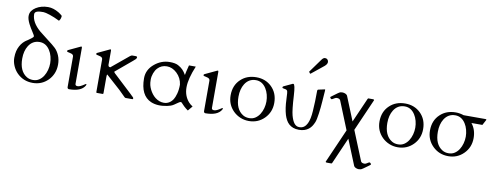

<svg xmlns="http://www.w3.org/2000/svg" viewBox="-81 -1255 5221 2022"><g transform="rotate(10 2529.0 -244.0)"><path d="M65.4 -340.3Q91.8 -390.1 140.6 -419.4Q135.7 -414.6 145.3 -421.9Q154.8 -429.2 164.8 -436Q174.8 -442.9 182.6 -449.2Q201.2 -463.9 201.2 -470.2Q201.2 -476.6 194.3 -488.5Q187.5 -500.5 177.2 -516.4Q167 -532.2 155 -551.5Q143.1 -570.8 132.8 -591.8Q108.9 -640.1 108.9 -672.6Q108.9 -705.1 124.8 -727.5Q140.6 -750 167 -766.6Q222.7 -801.3 296.4 -801.3Q352.5 -801.3 412.1 -765.6Q432.1 -753.4 450.7 -736.8Q452.6 -734.9 452.6 -730.7Q452.6 -726.6 450.9 -718Q449.2 -709.5 446.3 -701.2Q438 -680.2 429.2 -680.2Q428.2 -680.2 415.8 -687Q403.3 -693.8 377 -704.8Q350.6 -715.8 326.7 -723.6Q275.9 -740.2 257.1 -740.2Q238.3 -740.2 222.4 -739.3Q206.5 -738.3 193.4 -734.4Q163.1 -726.1 163.1 -702.6Q163.1 -614.7 259.8 -532.2Q292.5 -504.9 350.1 -461.7Q407.7 -418.5 437 -390.9Q466.3 -363.3 484.9 -319.3Q503.4 -275.4 503.4 -222.9Q503.4 -170.4 485.4 -127.4Q467.3 -84.5 436 -53.2Q369.1 13.7 272.5 13.7Q173.3 13.7 105 -53.7Q73.2 -85.4 54.9 -128.2Q36.6 -170.9 36.6 -212.9Q36.6 -254.9 44.2 -285.2Q51.8 -315.4 65.4 -340.3ZM381.8 -358.4Q340.3 -423.3 272.5 -423.3Q196.8 -423.3 155.3 -357.4Q120.6 -301.8 120.6 -220.2Q120.6 -85.4 203.1 -34.7Q231.9 -17.1 269.8 -17.1Q307.6 -17.1 335.2 -35.4Q362.8 -53.7 381.3 -83Q399.9 -112.3 409.7 -148.4Q419.4 -184.6 419.4 -220.7Q419.4 -256.8 409.9 -293.2Q400.4 -329.6 381.8 -358.4Z M817.4 -66.4Q826.2 -72.8 830.1 -72.8Q834 -72.8 834 -66.4Q834 -62 830.1 -55.7Q790.5 12.7 660.6 12.7Q655.8 12.7 649.7 8.3Q643.6 3.9 643.6 -7.3V-332.5Q643.6 -353 621.1 -360.8Q611.3 -364.3 600.1 -366.5Q588.9 -368.7 582.3 -370.6Q575.7 -372.6 574 -374.3Q572.3 -376 572.3 -379.9Q572.3 -387.2 579.6 -391.1L704.1 -449.7Q710 -452.6 711.4 -452.6Q719.7 -452.6 719.7 -440.9V-54.7Q719.7 -34.2 745.6 -34.2Q770.5 -34.2 817.4 -66.4Z M1032.7 -209.5Q1026.9 -209.5 1026.9 -185.5V-8.3Q1026.9 -1.5 1020 0H955.6Q950.7 -1.5 950.7 -8.8V-356.4Q950.7 -377 928.2 -384.8Q918.5 -388.2 907.2 -390.4Q896 -392.6 889.4 -394.5Q882.8 -396.5 881.1 -398.2Q879.4 -399.9 879.4 -403.8Q879.4 -411.1 886.7 -415L1011.2 -473.6Q1017.1 -476.6 1018.6 -476.6Q1026.9 -476.6 1026.9 -464.8V-309.1Q1030.8 -294.9 1037.1 -292.5Q1043.5 -290 1049.8 -290L1232.9 -441.4Q1246.6 -452.6 1256.3 -452.6H1292.5Q1309.6 -452.6 1309.6 -441.4Q1309.6 -430.7 1298.1 -419.9Q1286.6 -409.2 1274.4 -398.9L1099.6 -252.4Q1099.6 -246.1 1108.9 -236.8L1309.6 -49.8Q1320.3 -38.1 1327.4 -32Q1334.5 -25.9 1337.9 -22.5Q1344.7 -15.6 1344.7 -7.8Q1344.7 0 1336.9 0H1264.6Q1257.3 0 1248 -10.7Q1238.8 -21.5 1222.4 -35.9Q1206.1 -50.3 1184.6 -73.2L1033.7 -208.5Q1033.7 -209 1033.2 -209.5Z M1935.5 -453.6Q1877 -313.5 1877 -222.7Q1877 -131.3 1932.1 -69.3Q1950.7 -48.8 1975.1 -34.2L1933.1 16.1Q1909.2 0 1887 -21.2Q1864.7 -42.5 1858.9 -50.5Q1853 -58.6 1846.9 -58.6Q1840.8 -58.6 1836.4 -56.9Q1832 -55.2 1825 -50.5Q1817.9 -45.9 1806.9 -38.3Q1795.9 -30.8 1780.8 -20.3Q1765.6 -9.8 1747.6 -3.4Q1729.5 2.9 1710 6.8Q1608.9 27.3 1537.1 -3.4Q1419.9 -54.2 1419.9 -238.8Q1419.9 -330.6 1497.1 -394Q1569.8 -453.6 1658.2 -453.6Q1716.8 -453.6 1748 -437Q1779.3 -420.4 1799.6 -399.7Q1819.8 -378.9 1837.9 -346.7Q1839.4 -361.8 1846.2 -387.7Q1859.4 -437 1862.8 -453.6ZM1577.1 -53.2Q1620.6 -20 1668.5 -20Q1730 -20 1767.1 -76.7Q1780.3 -96.7 1792.2 -138.7Q1804.2 -180.7 1804.2 -237.3Q1795.9 -307.6 1743.7 -357.4Q1694.3 -403.8 1636.2 -403.8Q1577.1 -403.8 1537.6 -361.3Q1517.1 -339.4 1504.4 -305.2Q1491.7 -271 1491.7 -236.1Q1491.7 -201.2 1497.8 -177.7Q1503.9 -154.3 1515.1 -131.6Q1526.4 -108.9 1542 -88.6Q1557.6 -68.4 1577.1 -53.2Z M2276.4 -66.4Q2285.2 -72.8 2289.1 -72.8Q2293 -72.8 2293 -66.4Q2293 -62 2289.1 -55.7Q2249.5 12.7 2119.6 12.7Q2114.7 12.7 2108.6 8.3Q2102.5 3.9 2102.5 -7.3V-332.5Q2102.5 -353 2080.1 -360.8Q2070.3 -364.3 2059.1 -366.5Q2047.9 -368.7 2041.3 -370.6Q2034.7 -372.6 2033 -374.3Q2031.2 -376 2031.2 -379.9Q2031.2 -387.2 2038.6 -391.1L2163.1 -449.7Q2168.9 -452.6 2170.4 -452.6Q2178.7 -452.6 2178.7 -440.9V-54.7Q2178.7 -34.2 2204.6 -34.2Q2229.5 -34.2 2276.4 -66.4Z M2584 13.7Q2535.2 13.7 2492.2 -4.4Q2449.2 -22.5 2417.5 -53.7Q2349.1 -121.6 2349.1 -220.2Q2349.1 -327.6 2418.9 -392.6Q2483.9 -454.1 2585 -454.1Q2683.1 -454.1 2748.5 -390.6Q2815.9 -324.7 2815.9 -220.2Q2815.9 -120.6 2748.5 -53.2Q2681.6 13.7 2584 13.7ZM2694.3 -358.4Q2652.8 -423.3 2585 -423.3Q2509.3 -423.3 2467.8 -357.4Q2433.1 -301.8 2433.1 -220.2Q2433.1 -85.4 2515.6 -34.7Q2544.4 -17.1 2582.3 -17.1Q2620.1 -17.1 2647.7 -35.4Q2675.3 -53.7 2693.8 -83Q2712.4 -112.3 2722.2 -148.4Q2731.9 -184.6 2731.9 -220.7Q2731.9 -256.8 2722.4 -293.2Q2712.9 -329.6 2694.3 -358.4Z M3122.1 -605Q3120.1 -606.9 3120.1 -607.9Q3120.1 -608.9 3122.1 -610.8L3226.1 -754.9Q3243.7 -778.8 3260.7 -778.8Q3277.8 -778.8 3287.8 -767.8Q3297.9 -756.8 3297.9 -742.2Q3297.9 -719.7 3271 -696.8L3139.6 -590.8Q3137.2 -589.4 3135.7 -589.4Q3134.3 -589.4 3132.8 -590.8ZM2959 -116.2Q2938.5 -185.5 2935.5 -276.9Q2933.1 -363.3 2925.5 -372.1Q2918 -380.9 2909.2 -382.8Q2900.4 -384.8 2892.1 -386Q2883.8 -387.2 2877.9 -389.2Q2872.1 -391.1 2872.1 -396.5Q2872.1 -405.3 2880.9 -409.7L2972.7 -452.6Q2973.6 -453.1 2975.6 -453.1Q2977.5 -453.1 2979.5 -453.1Q2998.5 -453.1 3005.4 -332Q3013.7 -179.7 3028.6 -124Q3043.5 -68.4 3065.2 -41.7Q3086.9 -15.1 3118.4 -15.1Q3149.9 -15.1 3169.9 -30.5Q3189.9 -45.9 3202.6 -72.3Q3225.6 -119.1 3231 -207Q3238.3 -309.6 3238.3 -426.3Q3238.3 -436.5 3248.5 -439Q3273.9 -444.3 3287.4 -447.3Q3300.8 -450.2 3307.9 -451.9Q3314.9 -453.6 3317.9 -453.6Q3320.8 -453.6 3319.6 -438.5Q3318.4 -423.3 3316.2 -392.3Q3314 -361.3 3311.5 -327.6Q3309.1 -293.9 3305.7 -259.5Q3302.2 -225.1 3297.9 -193.4Q3288.1 -122.6 3277.1 -96.4Q3266.1 -70.3 3253.4 -51.5Q3240.7 -32.7 3222.2 -18.3Q3203.6 -3.9 3178.7 4.6Q3153.8 13.2 3119.1 13.2Q3084.5 13.2 3057.6 3.2Q3030.8 -6.8 3011.7 -24.4Q2992.7 -42 2980 -65.7Q2967.3 -89.4 2959 -116.2Z M3494.6 -367.2Q3486.3 -386.7 3454.6 -386.7Q3445.3 -386.7 3432.6 -378.9Q3408.7 -363.8 3403.6 -363.8Q3398.4 -363.8 3392.3 -370.6Q3386.2 -377.4 3386.2 -380.9Q3386.2 -384.3 3387.7 -386Q3389.2 -387.7 3397.5 -393.6Q3470.2 -449.2 3482.2 -451.7Q3494.1 -454.1 3502 -454.1Q3509.8 -454.1 3518.3 -452.6Q3526.9 -451.2 3534.7 -447.8Q3552.7 -439.9 3558.1 -426.3L3661.6 -171.4L3775.9 -431.6Q3776.9 -432.6 3778.8 -436Q3780.8 -439.5 3783.7 -439.5H3834Q3845.7 -439.5 3845.7 -430.7L3695.3 -87.9L3823.7 228Q3833 244.6 3862.3 244.6Q3873 244.6 3884.8 236.8Q3906.7 222.2 3912.6 222.2Q3918.5 222.2 3924.6 228.8Q3930.7 235.4 3930.7 239Q3930.7 242.7 3929.2 244.1Q3927.7 245.6 3919.9 252Q3847.2 306.6 3835 309.6Q3822.8 312.5 3811.5 312.5Q3800.3 312.5 3784.4 306.9Q3768.6 301.3 3760.7 289.1L3649.4 15.1L3526.9 294.9Q3525.9 295.9 3523.9 299.3Q3522 302.7 3519 302.7H3468.8Q3457 302.7 3457 293.9L3615.7 -67.9Z M4175.8 13.7Q4127 13.7 4084 -4.4Q4041 -22.5 4009.3 -53.7Q3940.9 -121.6 3940.9 -220.2Q3940.9 -327.6 4010.7 -392.6Q4075.7 -454.1 4176.8 -454.1Q4274.9 -454.1 4340.3 -390.6Q4407.7 -324.7 4407.7 -220.2Q4407.7 -120.6 4340.3 -53.2Q4273.4 13.7 4175.8 13.7ZM4286.1 -358.4Q4244.6 -423.3 4176.8 -423.3Q4101.1 -423.3 4059.6 -357.4Q4024.9 -301.8 4024.9 -220.2Q4024.9 -85.4 4107.4 -34.7Q4136.2 -17.1 4174.1 -17.1Q4211.9 -17.1 4239.5 -35.4Q4267.1 -53.7 4285.6 -83Q4304.2 -112.3 4314 -148.4Q4323.7 -184.6 4323.7 -220.7Q4323.7 -256.8 4314.2 -293.2Q4304.7 -329.6 4286.1 -358.4Z M4897.5 -373Q4947.8 -310.1 4947.8 -220.2Q4947.8 -120.6 4880.4 -53.2Q4813.5 13.7 4716.8 13.7Q4617.7 13.7 4549.3 -53.7Q4481 -121.6 4481 -220.2Q4481 -327.6 4550.8 -392.6Q4615.7 -454.1 4716.8 -454.1Q4759.3 -454.1 4802.2 -439.5H5038.1Q5043.5 -439.5 5044.7 -437.7Q5045.9 -436 5045.9 -431.6L5018.6 -380.9Q5016.6 -377 5015.9 -375Q5015.1 -373 5010.7 -373ZM4826.2 -358.4Q4784.7 -423.3 4716.8 -423.3Q4641.1 -423.3 4599.6 -357.4Q4564.9 -301.8 4564.9 -220.2Q4564.9 -85.4 4647.5 -34.7Q4676.3 -17.1 4714.1 -17.1Q4752 -17.1 4779.5 -35.4Q4807.1 -53.7 4825.7 -83Q4844.2 -112.3 4854 -148.4Q4863.8 -184.6 4863.8 -220.7Q4863.8 -256.8 4854.2 -293.2Q4844.7 -329.6 4826.2 -358.4Z"/></g></svg>

Font: Cardo-Italic
Style: Italic
Weight: 400
Italic angle: -12°
Designer: David J. Perry
Foundry: David J. Perry
Version: Version 0.991